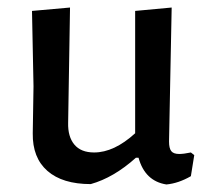

<svg xmlns="http://www.w3.org/2000/svg" viewBox="-20 -483 555 510"><path d="M221 6Q146 6 106 -29Q66 -64 67 -129L69 -254L65 -454L166 -463L161 -157Q160 -120 177.5 -99Q195 -78 230 -78Q283 -78 339 -129V-454L436 -463L429 -107Q429 -89 435 -81.5Q441 -74 456 -74Q468 -74 487 -78L496 -71L487 -15Q454 4 422 7Q365 -2 348 -64H341Q282 -11 221 6Z"/></svg>

Font: Alegreya Sans Medium
Style: Regular
Weight: 500
Designer: Juan Pablo del Peral
Foundry: Huerta Tipografica
Version: Version 2.007